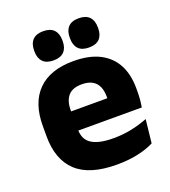

<svg xmlns="http://www.w3.org/2000/svg" viewBox="-129 -779 787 887"><g transform="rotate(-20 265.0 -336.0)"><path d="M295 12.5Q161 12.5 97 -47.2Q33 -107 33 -221.5V-272.5Q33 -385.5 93 -445.8Q153 -506 267.5 -506Q344.5 -506 395.8 -479.8Q447 -453.5 472.8 -405Q498.5 -356.5 498.5 -288.5V-272Q498.5 -253 496.8 -233.2Q495 -213.5 492 -196.5H354Q356 -225.5 356.5 -251.2Q357 -277 357 -298Q357 -328.5 347.5 -349.2Q338 -370 318.2 -381Q298.5 -392 267.5 -392Q221.5 -392 200.2 -367.2Q179 -342.5 179 -297V-252L180 -235.5V-200.5Q180 -181.5 186.2 -164.5Q192.5 -147.5 208.2 -134.8Q224 -122 251.8 -114.8Q279.5 -107.5 322.5 -107.5Q368 -107.5 410 -116.2Q452 -125 490.5 -140L478 -25Q444 -7.5 397.5 2.5Q351 12.5 295 12.5ZM114 -196.5V-291H461V-196.5ZM183.5 -540Q149 -540 131.8 -558.2Q114.5 -576.5 114.5 -609.5V-613.5Q114.5 -647 131.8 -665.2Q149 -683.5 183.5 -683.5Q219 -683.5 236.2 -665.2Q253.5 -647 253.5 -613.5V-609.5Q253.5 -576.5 236.2 -558.2Q219 -540 183.5 -540ZM358.5 -540Q323.5 -540 306.5 -558.2Q289.5 -576.5 289.5 -609.5V-613.5Q289.5 -647 306.5 -665.2Q323.5 -683.5 358.5 -683.5Q393.5 -683.5 410.8 -665.2Q428 -647 428 -613.5V-609.5Q428 -576.5 410.8 -558.2Q393.5 -540 358.5 -540Z"/></g></svg>

Font: Anek Tamil
Style: Bold
Weight: 700
Designer: Aadarsh Rajan (Tamil), Yesha Goshar (Latin)
Foundry: Ek Type
Version: Version 1.003